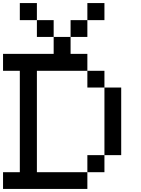

<svg xmlns="http://www.w3.org/2000/svg" viewBox="-20 -1243 929 1263"><path d="M554.7 -110.4Q554.7 -138.7 554.7 -222.7Q583 -222.7 667 -222.7Q667 -194.3 667 -110.4Q638.7 -110.4 554.7 -110.4ZM667 -222.7Q667 -333 667 -667Q694.3 -667 777.3 -667Q777.3 -555.7 777.3 -222.7Q750 -222.7 667 -222.7ZM554.7 -667Q554.7 -694.3 554.7 -777.3Q583 -777.3 667 -777.3Q667 -750 667 -667Q638.7 -667 554.7 -667ZM0 0Q0 -27.3 0 -110.4Q27.3 -110.4 110.4 -110.4Q110.4 -277.3 110.4 -777.3Q83 -777.3 0 -777.3Q0 -805.7 0 -888.7Q83 -888.7 333 -888.7Q333 -917 333 -1000Q360.4 -1000 444.3 -1000Q444.3 -972.7 444.3 -888.7Q471.7 -888.7 554.7 -888.7Q554.7 -861.3 554.7 -777.3Q471.7 -777.3 222.7 -777.3Q222.7 -610.4 222.7 -110.4Q305.7 -110.4 554.7 -110.4Q554.7 -83 554.7 0Q416 0 0 0ZM222.7 -1000Q222.7 -1027.3 222.7 -1110.4Q250 -1110.4 333 -1110.4Q333 -1083 333 -1000Q305.7 -1000 222.7 -1000ZM444.3 -1000Q444.3 -1027.3 444.3 -1110.4Q471.7 -1110.4 554.7 -1110.4Q554.7 -1083 554.7 -1000Q527.3 -1000 444.3 -1000ZM110.4 -1110.4Q110.4 -1138.7 110.4 -1222.7Q138.7 -1222.7 222.7 -1222.7Q222.7 -1194.3 222.7 -1110.4Q201.2 -1110.4 138.7 -1110.4Q131.8 -1110.4 110.4 -1110.4ZM554.7 -1110.4Q554.7 -1138.7 554.7 -1222.7Q583 -1222.7 667 -1222.7Q667 -1194.3 667 -1110.4Q638.7 -1110.4 554.7 -1110.4Z"/></svg>

Font: Ingsat TST_CRD
Style: Regular
Weight: 300
Designer: Tofik Waleny
Version: 1.0